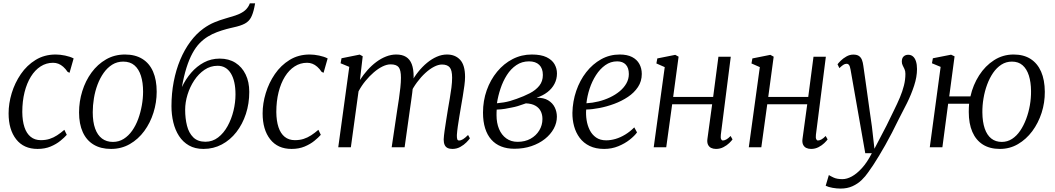

<svg xmlns="http://www.w3.org/2000/svg" viewBox="-20 -882 6318 1150"><path d="M205 10Q122 10 76.8 -47.8Q31.5 -105.5 31.5 -203Q31.5 -262.5 50.2 -324.2Q69 -386 105 -438.5Q141 -491 193.5 -523.2Q246 -555.5 313.5 -555.5Q340 -555.5 370 -549.2Q400 -543 421 -532L396.5 -446L385 -451.5Q372.5 -470 358.5 -482.2Q344.5 -494.5 329.5 -500.2Q314.5 -506 298 -506Q257 -506 223.2 -484.2Q189.5 -462.5 165 -423Q140.5 -383.5 127 -329.5Q113.5 -275.5 113.5 -211Q114 -158 126.5 -120.2Q139 -82.5 163.8 -62.5Q188.5 -42.5 224.5 -42.5Q253.5 -42.5 277 -50Q300.5 -57.5 322 -71.5Q343.5 -85.5 365.5 -104.5L380 -74.5Q366 -58.5 341.5 -38.5Q317 -18.5 282.8 -4.2Q248.5 10 205 10Z M728.5 -555.5Q790 -555.5 832.5 -529.2Q875 -503 896.8 -453Q918.5 -403 918.5 -332.5Q918.5 -268.5 899.2 -207.2Q880 -146 844 -97Q808 -48 757.5 -19Q707 10 645 10Q583.5 10 540.8 -15.8Q498 -41.5 475.8 -90.5Q453.5 -139.5 453.5 -208.5Q453.5 -274 472.8 -336Q492 -398 528.2 -447.5Q564.5 -497 615.2 -526.2Q666 -555.5 728.5 -555.5ZM718 -513Q681.5 -513 652.2 -494.8Q623 -476.5 601 -445.5Q579 -414.5 564.2 -375.2Q549.5 -336 542.5 -293.2Q535.5 -250.5 535.5 -210Q535.5 -151.5 549.8 -112Q564 -72.5 591 -52.2Q618 -32 656.5 -32Q692 -32 721 -50.2Q750 -68.5 771.8 -99.5Q793.5 -130.5 807.8 -169.5Q822 -208.5 829.5 -250.8Q837 -293 837 -333Q837 -387.5 824.2 -427.8Q811.5 -468 785.5 -490.5Q759.5 -513 718 -513Z M1508 -862 1503.5 -838.5Q1495.5 -800 1483.2 -777Q1471 -754 1446.8 -740.8Q1422.5 -727.5 1378 -718Q1369 -716 1358.8 -713.5Q1348.5 -711 1337 -708Q1307.5 -700 1279.5 -689.5Q1251.5 -679 1225.5 -663.2Q1199.5 -647.5 1176 -623.5Q1153 -600 1133 -563.5Q1113 -527 1097 -476.5Q1081 -426 1069.5 -360.5Q1092 -408 1125.2 -446.5Q1158.5 -485 1201.5 -508Q1244.5 -531 1296 -531Q1350.5 -531 1390 -506Q1429.5 -481 1451.2 -436.2Q1473 -391.5 1473 -331.5Q1473 -261.5 1452.8 -199.8Q1432.5 -138 1395.8 -90.8Q1359 -43.5 1308.8 -16.8Q1258.5 10 1198.5 10Q1148 10 1111.8 -10.8Q1075.5 -31.5 1052.2 -67.5Q1029 -103.5 1018 -149.5Q1007 -195.5 1007 -246.5Q1007 -322.5 1020.5 -392.8Q1034 -463 1059.2 -523.5Q1084.5 -584 1119.8 -631.8Q1155 -679.5 1198.5 -711Q1231 -734.5 1264.2 -748.2Q1297.5 -762 1329.5 -771Q1361.5 -780 1389 -789Q1416.5 -798 1437.5 -812Q1458.5 -826 1471 -849.5L1476.5 -862ZM1283.5 -488Q1240.5 -488 1205 -464Q1169.5 -440 1143.5 -400.8Q1117.5 -361.5 1103.2 -315.2Q1089 -269 1089 -224.5Q1089 -173 1100 -129.2Q1111 -85.5 1137.8 -59.2Q1164.5 -33 1210.5 -33Q1253 -33 1286.5 -58.8Q1320 -84.5 1343.2 -126.8Q1366.5 -169 1378.5 -218.8Q1390.5 -268.5 1390.5 -316.5Q1390.5 -397.5 1362.5 -442.8Q1334.5 -488 1283.5 -488Z M1726.5 10Q1643.5 10 1598.2 -47.8Q1553 -105.5 1553 -203Q1553 -262.5 1571.8 -324.2Q1590.5 -386 1626.5 -438.5Q1662.5 -491 1715 -523.2Q1767.5 -555.5 1835 -555.5Q1861.5 -555.5 1891.5 -549.2Q1921.5 -543 1942.5 -532L1918 -446L1906.5 -451.5Q1894 -470 1880 -482.2Q1866 -494.5 1851 -500.2Q1836 -506 1819.5 -506Q1778.5 -506 1744.8 -484.2Q1711 -462.5 1686.5 -423Q1662 -383.5 1648.5 -329.5Q1635 -275.5 1635 -211Q1635.5 -158 1648 -120.2Q1660.5 -82.5 1685.2 -62.5Q1710 -42.5 1746 -42.5Q1775 -42.5 1798.5 -50Q1822 -57.5 1843.5 -71.5Q1865 -85.5 1887 -104.5L1901.5 -74.5Q1887.5 -58.5 1863 -38.5Q1838.5 -18.5 1804.2 -4.2Q1770 10 1726.5 10Z M2152.5 -545 2136 -403Q2156.5 -434.5 2181.2 -462.2Q2206 -490 2234.2 -511Q2262.5 -532 2292.8 -543.8Q2323 -555.5 2353.5 -555.5Q2389 -555.5 2412 -541.2Q2435 -527 2446.2 -497.8Q2457.5 -468.5 2457.5 -422Q2457.5 -417 2456.8 -409.8Q2456 -402.5 2455.2 -393.5Q2454.5 -384.5 2453 -374.5L2441 -384.5Q2460 -420.5 2484.8 -451.5Q2509.5 -482.5 2537.8 -505.8Q2566 -529 2596.2 -542.2Q2626.5 -555.5 2657.5 -555.5Q2706.5 -555.5 2736 -523.8Q2765.5 -492 2765.5 -421Q2765.5 -399.5 2761.5 -369.5Q2757.5 -339.5 2752 -306.2Q2746.5 -273 2741 -242Q2736.5 -214 2731.2 -183.5Q2726 -153 2722 -124.5Q2718 -96 2716.5 -73.5Q2716 -57.5 2718.5 -49Q2721 -40.5 2729.5 -40.5Q2741 -40.5 2753.5 -48.2Q2766 -56 2783.5 -73.5L2794.5 -53.5Q2788.5 -44.5 2773.5 -29.2Q2758.5 -14 2737 -2Q2715.5 10 2689.5 10Q2672 10 2660.2 4Q2648.5 -2 2643 -14.8Q2637.5 -27.5 2637.5 -47Q2638.5 -68 2642.8 -98.2Q2647 -128.5 2652.5 -162.2Q2658 -196 2663 -228Q2668 -257.5 2673.8 -290.8Q2679.5 -324 2683.8 -356.8Q2688 -389.5 2688 -416.5Q2688 -462 2673.2 -478.8Q2658.5 -495.5 2627 -495.5Q2605.5 -495.5 2579.8 -482.2Q2554 -469 2527.8 -445Q2501.5 -421 2477.8 -389Q2454 -357 2436 -319L2454 -370Q2452 -349 2449 -324.8Q2446 -300.5 2442.5 -276.8Q2439 -253 2436 -232L2403.5 0H2326L2359.5 -225.5Q2364.5 -256 2369.5 -290.2Q2374.5 -324.5 2378 -357.5Q2381.5 -390.5 2381.5 -416.5Q2381.5 -462 2368 -479.2Q2354.5 -496.5 2319.5 -496.5Q2297 -496.5 2271 -483.8Q2245 -471 2218.8 -448.5Q2192.5 -426 2168.8 -397Q2145 -368 2127.5 -335L2081.5 0H2006L2072 -481.5L2020 -503L2025.5 -533L2134.5 -555Z M3061 9Q3016.5 9 2981.8 -4.8Q2947 -18.5 2922.8 -45.8Q2898.5 -73 2885.8 -113.5Q2873 -154 2873 -207.5Q2873 -278.5 2895.2 -341.2Q2917.5 -404 2957.5 -452.5Q2997.5 -501 3050.5 -528.2Q3103.5 -555.5 3165 -555.5Q3220.5 -555.5 3253.5 -539.5Q3286.5 -523.5 3301.2 -497.8Q3316 -472 3316 -442Q3316 -408.5 3301.2 -380Q3286.5 -351.5 3259 -330.2Q3231.5 -309 3193.5 -296.5Q3236.5 -297.5 3263.2 -281.2Q3290 -265 3302.8 -238.8Q3315.5 -212.5 3315.5 -183Q3315.5 -146 3296.8 -111.5Q3278 -77 3243.8 -49.8Q3209.5 -22.5 3163 -6.8Q3116.5 9 3061 9ZM3080 -32.5Q3124.5 -32.5 3157.8 -51Q3191 -69.5 3210 -100.8Q3229 -132 3229 -169.5Q3229 -196 3218.5 -216.5Q3208 -237 3186.2 -249.2Q3164.5 -261.5 3130 -263Q3122.5 -261 3110 -256.2Q3097.5 -251.5 3081 -246.5Q3064.5 -241.5 3045.5 -238Q3027.5 -234 3004.8 -230.2Q2982 -226.5 2955 -225.5Q2954.5 -217.5 2954.2 -209.5Q2954 -201.5 2954 -192Q2954 -145.5 2969 -109.5Q2984 -73.5 3012.5 -53Q3041 -32.5 3080 -32.5ZM2956.5 -263.5Q2979 -265.5 2998 -268.8Q3017 -272 3035.5 -277.2Q3054 -282.5 3074.5 -290Q3117.5 -305 3153.2 -323.5Q3189 -342 3210.2 -368.5Q3231.5 -395 3231.5 -433Q3231.5 -472.5 3209.8 -493.5Q3188 -514.5 3148.5 -514.5Q3106 -514.5 3072.8 -492Q3039.5 -469.5 3016 -432.5Q2992.5 -395.5 2977.8 -351.2Q2963 -307 2956.5 -263.5Z M3795.5 -89Q3781 -68.5 3752 -45.5Q3723 -22.5 3683.5 -6.2Q3644 10 3598.5 10Q3548 10 3511.5 -7.8Q3475 -25.5 3452 -56.5Q3429 -87.5 3418.5 -126.2Q3408 -165 3408.5 -206.5Q3410 -275 3431.5 -337.8Q3453 -400.5 3491.2 -449.5Q3529.5 -498.5 3580.5 -527Q3631.5 -555.5 3692 -555.5Q3736.5 -555.5 3765.8 -540.5Q3795 -525.5 3809.5 -499Q3824 -472.5 3824 -439Q3824 -395 3801.2 -360.8Q3778.5 -326.5 3741 -301.5Q3703.5 -276.5 3659 -260Q3614.5 -243.5 3570.2 -235Q3526 -226.5 3491 -226Q3488.5 -195 3493.5 -162.8Q3498.5 -130.5 3512.2 -103Q3526 -75.5 3550.2 -58.5Q3574.5 -41.5 3610.5 -41.5Q3638.5 -41.5 3667.2 -50Q3696 -58.5 3724.5 -75.8Q3753 -93 3779 -119ZM3676.5 -514.5Q3637.5 -514.5 3605.5 -491.8Q3573.5 -469 3549.8 -432Q3526 -395 3511.5 -350.8Q3497 -306.5 3492.5 -263.5Q3529 -265.5 3565.2 -274.5Q3601.5 -283.5 3634 -299Q3666.5 -314.5 3691.8 -335.5Q3717 -356.5 3731.8 -382.5Q3746.5 -408.5 3746.5 -438.5Q3746.5 -475.5 3728.2 -495Q3710 -514.5 3676.5 -514.5Z M4297.5 -75Q4295.5 -56.5 4299.2 -48.5Q4303 -40.5 4309.5 -40.5Q4318.5 -40.5 4330 -46.5Q4341.5 -52.5 4356 -67.5L4367.5 -47Q4362 -39 4348 -25.2Q4334 -11.5 4313.5 -0.8Q4293 10 4268.5 10Q4252 10 4239.2 3.8Q4226.5 -2.5 4220.2 -16.5Q4214 -30.5 4217.5 -52.5L4245.5 -257.5H4006L3970.5 0H3895.5L3961.5 -480L3911.5 -502L3917 -532L4024.5 -553.5L4044.5 -542.5L4012 -301.5H4251.5L4283 -542H4357Z M4867 -75Q4865 -56.5 4868.8 -48.5Q4872.5 -40.5 4879 -40.5Q4888 -40.5 4899.5 -46.5Q4911 -52.5 4925.5 -67.5L4937 -47Q4931.5 -39 4917.5 -25.2Q4903.5 -11.5 4883 -0.8Q4862.5 10 4838 10Q4821.5 10 4808.8 3.8Q4796 -2.5 4789.8 -16.5Q4783.5 -30.5 4787 -52.5L4815 -257.5H4575.5L4540 0H4465L4531 -480L4481 -502L4486.5 -532L4594 -553.5L4614 -542.5L4581.5 -301.5H4821L4852.5 -542H4926.5Z M5074.5 -465Q5071 -485.5 5065.2 -492.8Q5059.5 -500 5050.5 -500Q5040.5 -500 5030.8 -493.5Q5021 -487 5007.5 -474L4996.5 -497Q5002 -505 5016 -518.8Q5030 -532.5 5049.8 -543.8Q5069.5 -555 5091 -555Q5113 -555 5125 -546.5Q5137 -538 5142.8 -523Q5148.5 -508 5151 -488Q5157.5 -442.5 5164 -396.8Q5170.5 -351 5176.8 -305.2Q5183 -259.5 5189.5 -214Q5196 -168.5 5202.5 -123L5217.5 9L5290 -130Q5313.5 -179 5334 -220.2Q5354.5 -261.5 5370 -298.2Q5385.5 -335 5394.2 -369.8Q5403 -404.5 5403 -440Q5403 -456.5 5397.5 -468.2Q5392 -480 5386.8 -490.2Q5381.5 -500.5 5381.5 -513Q5381.5 -534 5392.5 -544Q5403.5 -554 5419.5 -554Q5436.5 -554 5448.2 -544Q5460 -534 5466.2 -514.8Q5472.5 -495.5 5472.5 -468.5Q5472.5 -421.5 5455.2 -368.8Q5438 -316 5412.5 -264.5Q5387 -213 5362.5 -167Q5342.5 -125.5 5322.2 -86.5Q5302 -47.5 5282.2 -12.5Q5262.5 22.5 5244.2 52.5Q5226 82.5 5210 107Q5194 131.5 5180.5 149.5Q5164 174 5140.8 196.5Q5117.5 219 5086.2 233.2Q5055 247.5 5014.5 247.5Q4992 247.5 4966.5 243Q4941 238.5 4925.5 230.5L4944.5 166.5Q4953.5 172.5 4973.5 181.8Q4993.5 191 5026 191Q5052.5 191 5082.2 174.8Q5112 158.5 5143 124.5Q5174 90.5 5202 35.5H5162.5Z M5665.5 -304.5H5792.5Q5808 -373.5 5844.5 -430.5Q5881 -487.5 5934 -521.5Q5987 -555.5 6051 -555.5Q6111.5 -555.5 6152.8 -529Q6194 -502.5 6215.8 -452.8Q6237.5 -403 6238 -332.5Q6238.5 -267.5 6218.8 -206.2Q6199 -145 6162.8 -96.2Q6126.5 -47.5 6077.2 -18.8Q6028 10 5969 10Q5908.5 10 5867 -16.2Q5825.5 -42.5 5804 -92Q5782.5 -141.5 5782.5 -211.5Q5782.5 -224 5783 -236.2Q5783.5 -248.5 5784.5 -260.5H5659L5624.5 0H5549L5614 -481.5L5562 -503L5567.5 -533L5676.5 -554.5L5697.5 -544.5ZM6041 -513Q6006 -513 5977.8 -494.8Q5949.5 -476.5 5928.2 -445.5Q5907 -414.5 5892.5 -375.2Q5878 -336 5870.8 -293Q5863.5 -250 5864 -208.5Q5864.5 -152 5878 -112.5Q5891.5 -73 5917.2 -52.5Q5943 -32 5980.5 -32Q6014 -32 6041.8 -50Q6069.5 -68 6090.5 -99Q6111.5 -130 6126.2 -169.2Q6141 -208.5 6148.5 -251.5Q6156 -294.5 6155.5 -336.5Q6155 -390 6142.5 -429.5Q6130 -469 6105 -491Q6080 -513 6041 -513Z"/></svg>

Font: Merriweather 48pt Light
Style: Italic
Weight: 300
Italic angle: -7.8°
Version: Version 2.101